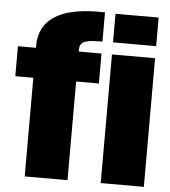

<svg xmlns="http://www.w3.org/2000/svg" viewBox="-55 -838 787 887"><g transform="rotate(5 339.0 -394.0)"><path d="M92.5 0H291V-457.5H396.5V-596.5H291V-605.5Q291 -631.5 310 -641.5Q329 -651.5 382.5 -651.5H396V-787.5H363.5Q229.5 -787.5 161 -741.5Q92.5 -695.5 92.5 -606V-596.5H9V-457.5H92.5ZM445 0H645V-596.5H445ZM445 -785V-652.5H645V-785Z"/></g></svg>

Font: Anybody Condensed Black
Style: Regular
Weight: 900
Width: 3
Designer: Tyler Finck
Foundry: Etcetera Type Company
Version: Version 1.113;gftools[0.9.25]